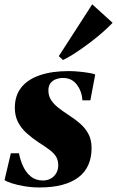

<svg xmlns="http://www.w3.org/2000/svg" viewBox="-34 -834 528 867"><path d="M374 -381H338Q336 -421 313.2 -451.5Q290.5 -482 250.5 -482Q234.5 -482 219.2 -476.5Q204 -471 194.2 -458.8Q184.5 -446.5 184.5 -425.5Q184.5 -401 196.8 -382.2Q209 -363.5 229 -347.8Q249 -332 273 -316.5Q305 -296 328.8 -275Q352.5 -254 366 -227.8Q379.5 -201.5 379.5 -165Q379.5 -122.5 364.8 -89.2Q350 -56 320.5 -33.5Q291 -11 247 0.8Q203 12.5 144 12.5Q110 12.5 76.8 7Q43.5 1.5 19 -6.5Q-5.5 -14.5 -13.5 -21L15 -142H51.5Q57.5 -111 70.5 -82.8Q83.5 -54.5 105.5 -36.8Q127.5 -19 159.5 -19Q180 -19 195.8 -28Q211.5 -37 220.2 -52.5Q229 -68 229 -87Q229 -109.5 220 -125.2Q211 -141 191.5 -156Q172 -171 140.5 -191Q111 -210.5 86.5 -232.5Q62 -254.5 47.5 -282.5Q33 -310.5 33 -347.5Q33 -402 62 -438.8Q91 -475.5 145.5 -494.2Q200 -513 277 -513Q298.5 -513 323.8 -510.5Q349 -508 369.2 -504.5Q389.5 -501 396 -497.5ZM231.5 -580.5 382.5 -814.5 474.5 -731Q458 -714 436.5 -694.5Q415 -675 390.5 -655.8Q366 -636.5 341 -618.8Q316 -601 292.8 -586.5Q269.5 -572 250.5 -563Z"/></svg>

Font: Merriweather 144pt Black
Style: Italic
Weight: 900
Italic angle: -7.8°
Version: Version 2.101